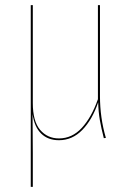

<svg xmlns="http://www.w3.org/2000/svg" viewBox="-20 -538 517 749"><path d="M385 1Q375 -38 369.5 -69.5Q364 -101 363 -139Q340 -71 301 -31Q262 9 210 9Q167 9 140.5 -17Q114 -43 107 -93Q108 -27 108 59V191H100V-518H108V-136Q108 -65 136.5 -31.5Q165 2 210 2Q261 2 299 -39Q337 -80 362 -151V-518H370V-163Q370 -79 393 0Z"/></svg>

Font: Fira Sans Compressed Eight
Style: Regular
Weight: 100
Width: 1
Designer: bBox Type GmbH & Carrois Corporate GbR & Edenspiekermann AG
Foundry: bBox Type GmbH & Carrois Corporate GbR & Edenspiekermann AG
Version: Version 4.301